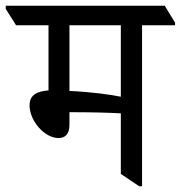

<svg xmlns="http://www.w3.org/2000/svg" viewBox="-59 -643 630 669"><path d="M145 -162C170 -162 183 -178 183 -208V-252C189 -252 194 -252 199 -252C265 -252 332 -250 362 -248V-37L426 6H436V-555H551V-564L515 -623H-39V-612L-3 -555H110V-328C71 -325 44 -313 44 -276C44 -222 96 -162 145 -162ZM183 -326V-555H362V-306C329 -313 257 -323 183 -326Z"/></svg>

Font: Noto Serif Devanagari SemiCondensed
Style: Regular
Weight: 400
Width: 4
Designer: Universal Thirst, Indian Type Foundry and the Monotype Design Team
Foundry: Monotype Imaging Inc.
Version: Version 2.004